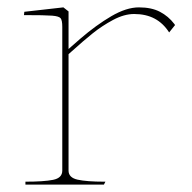

<svg xmlns="http://www.w3.org/2000/svg" viewBox="-20 -501 520 521"><path d="M149 -428V-38Q149 -18 124 -13Q99 -8 49 -8V0H262L266 -8H263Q215 -8 190.5 -13.5Q166 -19 166 -38V-354Q171 -358 175 -362Q206 -390 231.5 -410.5Q257 -431 287 -447Q317 -463 344 -463Q376 -463 399.5 -450.5Q423 -438 439 -413L455 -433L453 -436Q437 -457 414 -469Q391 -481 357 -481Q323 -481 282 -457Q241 -433 198 -396Q182 -382 166 -368Q166 -395 166 -408.5Q166 -422 166 -448V-470L152 -481L46 -469L45 -460Q103 -460 121.5 -458.5Q140 -457 144.5 -451.5Q149 -446 149 -428Z"/></svg>

Font: TMT Limkin
Style: Regular
Weight: 400
Designer: Gabriel Drozdov
Version: Version 1.000;Glyphs 3.1.2 (3151)